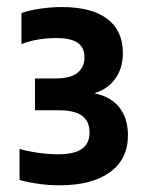

<svg xmlns="http://www.w3.org/2000/svg" viewBox="-20 -835 429 553"><path d="M151.4 -301.3Q122.4 -301.3 92.9 -305.3Q63.5 -309.2 36.3 -316.5V-406.1Q62.5 -398.7 92.3 -394.6Q122.1 -390.6 146.9 -390.6Q194.1 -390.6 216 -406.2Q237.9 -421.8 237.9 -453.7Q237.9 -485.3 216.8 -501.3Q195.7 -517.4 147.8 -517.4H80.8V-609.1H139.9Q183.3 -609.1 203.3 -625.5Q223.3 -641.9 223.3 -669.6Q223.3 -698.2 203.7 -711.8Q184.1 -725.4 141 -725.4Q116.1 -725.4 89.6 -721.1Q63.2 -716.8 41.8 -707.8V-797.4Q64 -805.4 95.9 -810Q127.7 -814.7 157.4 -814.7Q244.2 -814.7 289.1 -780.6Q333.9 -746.4 333.9 -682.6Q333.9 -636.3 309.4 -604.8Q284.9 -573.3 240.5 -563.6V-568.5Q294.9 -560.2 321.7 -528.1Q348.5 -496 348.5 -445.7Q348.5 -376.2 296.4 -338.8Q244.3 -301.3 151.4 -301.3Z"/></svg>

Font: Encode Sans Condensed Thin
Style: Regular
Weight: 100
Width: 3
Designer: Multiple Designers
Foundry: Impallari Type
Version: Version 3.002